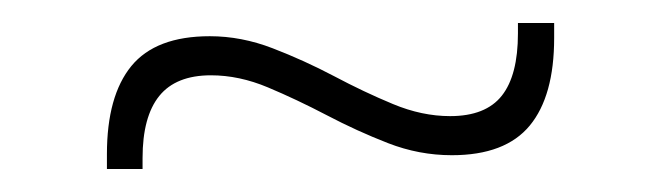

<svg xmlns="http://www.w3.org/2000/svg" viewBox="-20 -379 575 167"><path d="M373 -244Q344.5 -244 317.5 -254.5Q290.5 -265 264.2 -278.8Q238 -292.5 213 -303Q188 -313.5 163.5 -313.5Q133 -313.5 118.5 -295.5Q104 -277.5 104 -241.5V-232H73V-245Q73 -295.5 94.2 -321.5Q115.5 -347.5 162.5 -347.5Q190 -347.5 217.2 -337Q244.5 -326.5 270.5 -312.8Q296.5 -299 321.8 -288.5Q347 -278 371.5 -278Q402.5 -278 416.5 -295.8Q430.5 -313.5 430.5 -350V-359H462V-346Q462 -295.5 440.8 -269.8Q419.5 -244 373 -244Z"/></svg>

Font: Anek Gurmukhi Medium ExtraLight
Style: Regular
Weight: 250
Version: Version 1.003